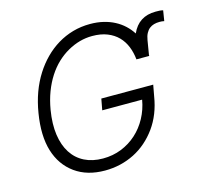

<svg xmlns="http://www.w3.org/2000/svg" viewBox="-107 -857 1048 986"><g transform="rotate(-15 417.0 -363.5)"><path d="M79.2 -363.6Q97.7 -477.3 151.3 -561.4Q176.8 -601.6 209 -633.9Q241.1 -666.2 279.3 -689.3Q317.5 -712.4 361 -724.8Q404.5 -737.2 452.8 -737.2Q490.8 -737.2 523.3 -729.4Q555.8 -721.6 582.7 -707.4Q609.7 -693.2 631 -673.3Q652.3 -653.4 667.6 -629.3Q703.8 -711.3 794.7 -711.3Q805 -711.3 815.7 -710.8Q826.3 -710.2 834.2 -707.7L825.3 -652.7Q819.2 -654.1 812.9 -654.7Q806.5 -655.2 800.4 -655.2Q784.8 -655.2 771.1 -651.5Q757.5 -647.7 746.6 -639.2Q735.8 -630.7 728.2 -616.5Q720.5 -602.3 717 -581L704.5 -505.7V-500H636.4Q632.8 -536.9 620 -568.7Q607.2 -600.5 584.2 -624.1Q561.1 -647.7 527.2 -661.2Q493.3 -674.7 447.4 -674.7Q380 -674.7 316.4 -638.8Q284.4 -620.7 256.7 -594.5Q229 -568.2 206.7 -533.6Q184.3 -498.9 168.1 -456.3Q152 -413.7 143.5 -363.6Q131.4 -290.1 139.7 -232.4Q148.1 -174.7 174 -134.8Q199.9 -94.8 242 -73.7Q284.1 -52.6 339.8 -52.6Q392.4 -52.6 438 -70.8Q483.7 -89.1 519.2 -121.3Q554.7 -153.4 578.5 -197.3Q602.3 -241.1 611.2 -292.6H399.1L410.2 -352.3H686.1L675.1 -292.6Q660.2 -199.6 611.5 -131.7Q587 -97.7 556.6 -71.2Q526.3 -44.7 490.9 -26.8Q455.6 -8.9 416 0.5Q376.4 9.9 333.8 9.9Q239.3 9.9 175.1 -36.2Q110.1 -83.1 85 -165.3Q60 -247.5 79.2 -363.6Z"/></g></svg>

Font: Inter P Light
Style: Italic
Weight: 300
Italic angle: 9.39999°
Designer: Rasmus Andersson
Foundry: rsms
Version: Version 3.018;git-588b23468